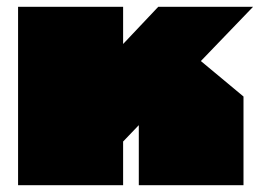

<svg xmlns="http://www.w3.org/2000/svg" viewBox="-20 -543 768 563"><path d="M33 0V-523H341V-414L444 -523H722L569 -364L694 -260V0H387V-176L341 -128V0Z"/></svg>

Font: Tomorrow Black
Style: Regular
Weight: 900
Designer: Tony de Marco, Monica Rizzolli
Foundry: Just in Type
Version: Version 2.002